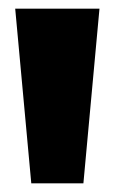

<svg xmlns="http://www.w3.org/2000/svg" viewBox="-20 -828 264 442"><path d="M52 -406 15 -808H209L172 -406Z"/></svg>

Font: Encode Sans Condensed Black
Style: Regular
Weight: 900
Width: 3
Designer: Multiple Designers
Foundry: Impallari Type
Version: Version 2.000